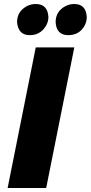

<svg xmlns="http://www.w3.org/2000/svg" viewBox="-20 -936 452 956"><path d="M158 -700H350L210 0H18ZM128 -761Q71 -761 65 -825Q65 -867 93.5 -891.5Q122 -916 158 -916Q217 -916 221 -852Q221 -817 195.2 -789Q169.5 -761 128 -761ZM320 -761Q261 -761 257 -825Q257 -867 285.5 -891.5Q314 -916 350 -916Q408 -916 412 -852Q412 -816 387 -788.5Q362 -761 320 -761Z"/></svg>

Font: Argentum Sans
Style: Bold Italic
Weight: 700
Italic angle: -11°
Designer: Julieta Ulanovsky (font), Cristiano Sobral (main changes and remaster)
Foundry: Julieta Ulanovsky (font), Cristiano Sobral (main changes and remaster)
Version: Version 2.007;June 15, 2022;FontCreator 14.0.0.2814 64-bit; 